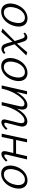

<svg xmlns="http://www.w3.org/2000/svg" viewBox="1310 -1770 468 3127"><g transform="rotate(90 1543.5 -206.0)"><path d="M169 8Q117 8 85 -18.5Q53 -45 42 -90.5Q31 -136 42 -193Q56 -258 90.5 -310Q125 -362 174.5 -391Q224 -420 279 -420Q330 -420 362.5 -394.5Q395 -369 406.5 -324.5Q418 -280 406 -222Q393 -159 359 -106.5Q325 -54 276 -23Q227 8 169 8ZM183 -35Q223 -35 257 -60Q291 -85 315 -127Q339 -169 348 -219Q363 -287 342.5 -332.5Q322 -378 267 -378Q229 -378 195 -355.5Q161 -333 136 -292.5Q111 -252 100 -196Q85 -123 107.5 -79Q130 -35 183 -35Z M769 5Q744 5 722.5 -12.5Q701 -30 685 -82L654 -194L615 -313Q603 -352 592.5 -363.5Q582 -375 569 -375Q558 -375 546.5 -370Q535 -365 525 -354L510 -377Q529 -397 549.5 -407.5Q570 -418 589 -418Q613 -418 632 -399.5Q651 -381 666 -328L694 -232L736 -97Q749 -59 761 -48Q773 -37 787 -37Q801 -37 814.5 -43Q828 -49 840 -61L859 -38Q836 -15 813 -5Q790 5 769 5ZM500 6 445 -13 664 -228 678 -196ZM686 -196 672 -229 831 -417 883 -401Z M1057 8Q1005 8 973 -18.5Q941 -45 930 -90.5Q919 -136 930 -193Q944 -258 978.5 -310Q1013 -362 1062.5 -391Q1112 -420 1167 -420Q1218 -420 1250.5 -394.5Q1283 -369 1294.5 -324.5Q1306 -280 1294 -222Q1281 -159 1247 -106.5Q1213 -54 1164 -23Q1115 8 1057 8ZM1071 -35Q1111 -35 1145 -60Q1179 -85 1203 -127Q1227 -169 1236 -219Q1251 -287 1230.5 -332.5Q1210 -378 1155 -378Q1117 -378 1083 -355.5Q1049 -333 1024 -292.5Q999 -252 988 -196Q973 -123 995.5 -79Q1018 -35 1071 -35Z M1971 5Q1953 5 1941 -3Q1929 -11 1925.5 -27Q1922 -43 1928 -69L1981 -284Q1990 -321 1981.5 -346Q1973 -371 1940 -371Q1908 -371 1872.5 -344Q1837 -317 1802.5 -268Q1768 -219 1739.5 -151Q1711 -83 1695 0H1657Q1679 -99 1713 -177Q1747 -255 1787.5 -308.5Q1828 -362 1872 -390Q1916 -418 1957 -418Q1989 -418 2010 -403.5Q2031 -389 2038 -359Q2045 -329 2033 -283L1982 -82Q1977 -64 1980 -53Q1983 -42 1997 -42Q2015 -42 2033.5 -56Q2052 -70 2075 -94L2095 -70Q2062 -35 2031 -15Q2000 5 1971 5ZM1371 0 1465 -413H1516L1423 0ZM1388 0Q1408 -89 1440.5 -165Q1473 -241 1514 -297.5Q1555 -354 1600.5 -386Q1646 -418 1691 -418Q1738 -418 1755 -382Q1772 -346 1758 -288L1687 0H1642L1708 -287Q1718 -325 1709 -348Q1700 -371 1669 -371Q1638 -371 1602 -342Q1566 -313 1531 -262.5Q1496 -212 1467.5 -144.5Q1439 -77 1423 0Z M2487 5Q2470 5 2458 -3Q2446 -11 2442 -29.5Q2438 -48 2445 -77L2523 -413H2576L2498 -82Q2494 -64 2497.5 -53Q2501 -42 2514 -42Q2531 -42 2549.5 -56Q2568 -70 2592 -94L2612 -70Q2578 -35 2547 -15Q2516 5 2487 5ZM2157 0 2245 -413H2298L2210 0ZM2221 -189 2231 -234H2512L2502 -189Z M2808 8Q2756 8 2724 -18.5Q2692 -45 2681 -90.5Q2670 -136 2681 -193Q2695 -258 2729.5 -310Q2764 -362 2813.5 -391Q2863 -420 2918 -420Q2969 -420 3001.5 -394.5Q3034 -369 3045.5 -324.5Q3057 -280 3045 -222Q3032 -159 2998 -106.5Q2964 -54 2915 -23Q2866 8 2808 8ZM2822 -35Q2862 -35 2896 -60Q2930 -85 2954 -127Q2978 -169 2987 -219Q3002 -287 2981.5 -332.5Q2961 -378 2906 -378Q2868 -378 2834 -355.5Q2800 -333 2775 -292.5Q2750 -252 2739 -196Q2724 -123 2746.5 -79Q2769 -35 2822 -35Z"/></g></svg>

Font: Ysabeau Infant Light
Style: Italic
Weight: 300
Italic angle: -12°
Designer: Christian Thalmann (Catharsis Fonts)
Version: Version 2.001;gftools[0.9.30]; featfreeze: ss01,ss02,lnum